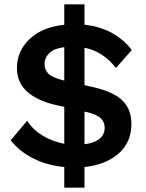

<svg xmlns="http://www.w3.org/2000/svg" viewBox="-20 -772 674 884"><path d="M276 92V-3Q194 -11 130.5 -44Q67 -77 29 -126L105 -216Q131 -175 176.5 -147.5Q222 -120 276 -110V-280L235 -289Q150 -309 104 -351Q58 -393 58 -459Q58 -536 115.5 -591.5Q173 -647 276 -658V-752H369V-658Q506 -644 587 -542L514 -459Q454 -536 369 -552V-380L408 -371Q502 -350 543.5 -309.5Q585 -269 585 -202Q585 -116 525.5 -64.5Q466 -13 369 -3V92ZM185 -477Q185 -451 203 -432.5Q221 -414 276 -401V-555Q229 -549 207 -527.5Q185 -506 185 -477ZM375 -257 369 -258V-108Q413 -113 437.5 -132.5Q462 -152 462 -185Q462 -210 443 -228Q424 -246 375 -257Z"/></svg>

Font: Work Sans SemiBold
Style: Regular
Weight: 600
Designer: Wei Huang
Foundry: Wei Huang
Version: Version 2.010; ttfautohint (v1.8.3)